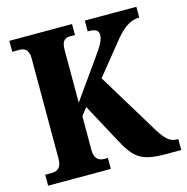

<svg xmlns="http://www.w3.org/2000/svg" viewBox="-105 -814 888 914"><g transform="rotate(-15 338.5 -357.0)"><path d="M21 0H330V-54H311C285 -54 264 -69 264 -109V-277L293 -315L397 -122C448 -27 480 0 603 0H677V-54H671C633 -54 612 -77 574 -140L399 -428L517 -574C557 -625 596 -661 647 -661V-714H393V-661C432 -661 446 -652 446 -630C446 -601 427 -574 393 -526L264 -344V-605C264 -645 279 -660 304 -660H330V-714H21V-660H59C84 -660 102 -645 102 -606V-110C102 -68 81 -54 54 -54H21Z"/></g></svg>

Font: Noto Serif Myanmar Condensed ExtraBold
Style: Regular
Weight: 800
Width: 3
Designer: Ben Mitchell and the Monotype Design Team
Foundry: Monotype Imaging Inc.
Version: Version 2.106